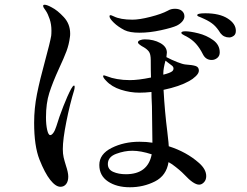

<svg xmlns="http://www.w3.org/2000/svg" viewBox="-20 -774 1040 810"><path d="M295 -408Q295 -402 293 -394Q275 -336 260 -261Q245 -186 245 -145Q245 -125 248.5 -110Q252 -95 258 -76Q268 -46 268 -29Q268 -9 259 2.5Q250 14 235 14Q215 14 192 -15Q169 -44 146.5 -101Q124 -158 124 -256Q124 -317 136 -377Q148 -437 170 -517Q191 -594 196 -623Q197 -631 197 -645Q197 -671 189.5 -693.5Q182 -716 173 -729Q162 -743 162 -749Q162 -754 168 -754Q178 -754 198 -743Q222 -731 249 -702Q276 -673 276 -632Q276 -623 275 -618Q271 -586 260.5 -558Q250 -530 229 -485Q202 -426 188 -382Q174 -338 174 -279Q174 -248 179 -226Q184 -204 192 -204Q198 -204 205 -213.5Q212 -223 218 -242Q229 -279 247 -325Q265 -371 280 -399Q288 -413 292 -413Q295 -413 295 -408ZM442 -705Q442 -710 446 -710Q449 -710 453 -708Q457 -706 460 -705Q488 -691 539 -691Q568 -691 615 -703Q662 -715 688 -729Q701 -737 718 -737Q737 -737 747.5 -728Q758 -719 758 -705Q758 -694 749 -683.5Q740 -673 726 -666Q707 -657 659 -646.5Q611 -636 569 -636Q527 -636 505 -647Q478 -661 460 -678.5Q442 -696 442 -705ZM975 -644Q975 -629 965.5 -622.5Q956 -616 947 -616Q924 -616 910 -634Q896 -657 881 -670Q866 -683 842 -694Q834 -698 827.5 -700.5Q821 -703 816.5 -705Q812 -707 812 -710Q812 -718 846 -718Q906 -718 940.5 -696Q975 -674 975 -644ZM907 -553Q907 -538 896.5 -529.5Q886 -521 873 -521Q848 -521 836 -545Q823 -571 807 -589Q791 -607 767 -620Q765 -621 758 -624.5Q751 -628 748 -630.5Q745 -633 745 -636Q746 -642 762 -642Q782 -642 816.5 -633.5Q851 -625 879 -605Q907 -585 907 -553ZM850 -31Q850 -15 840.5 -5Q831 5 820 5Q797 5 758 -37Q739 -57 706 -81L691 -90Q682 -33 633.5 -8.5Q585 16 528 16Q472 16 435.5 -8.5Q399 -33 399 -78Q399 -124 451 -150Q503 -176 568 -176Q599 -176 623 -172L621 -326Q619 -366 619 -386Q592 -383 568 -383Q529 -383 490 -395.5Q451 -408 428 -433Q415 -446 415 -453Q415 -456 418 -456Q421 -456 426 -454Q431 -452 435 -451Q449 -445 474 -440.5Q499 -436 528 -436Q564 -436 617 -447Q616 -473 616 -520Q616 -546 608 -556.5Q600 -567 586 -575Q578 -579 570 -585Q562 -591 562 -595Q562 -601 571 -604.5Q580 -608 591 -608Q628 -608 656 -592.5Q684 -577 684 -552Q684 -547 682 -533Q705 -521 728 -512Q751 -503 762 -502Q792 -500 805.5 -495.5Q819 -491 819 -476Q819 -465 806 -452.5Q793 -440 778 -432Q737 -409 670 -395Q675 -303 686 -217Q687 -204 689 -189.5Q691 -175 692 -157Q767 -133 819 -87Q850 -60 850 -31ZM669 -459Q697 -466 706 -473Q712 -478 712 -485Q712 -493 703 -499L678 -518Q669 -484 669 -466ZM620 -123Q574 -138 538 -138Q505 -138 470 -125Q435 -112 435 -82Q435 -59 457.5 -49Q480 -39 511 -39Q604 -39 620 -123Z"/></svg>

Font: Shippori Mincho Medium
Style: Regular
Weight: 500
Designer: FONTDASU
Foundry: FONTDASU / Google Inc. / but / Adobe
Version: Version 3.110; ttfautohint (v1.8.3)